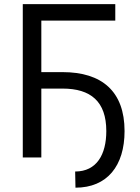

<svg xmlns="http://www.w3.org/2000/svg" viewBox="-20 -747 662 911"><path d="M527 -727.3H88.1V0H176.1V-326.7H277C410.5 -326.7 484.4 -265.6 484.4 -125C484.4 -14.2 438.9 66.8 336.6 66.8L338.1 143.5C488.6 143.5 571 39.8 571 -125C571 -313.9 463.1 -404.8 277 -404.8H176.1V-649.1H527Z"/></svg>

Font: Margiela Sans
Style: Regular
Weight: 400
Designer: Stefan Endress, Andreas Faust
Version: Version 1.100;FEAKit 1.0